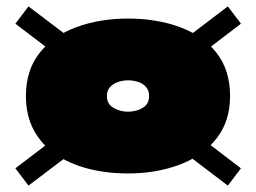

<svg xmlns="http://www.w3.org/2000/svg" viewBox="-20 -647 801 600"><path d="M61 -347Q61 -428 104 -482Q147 -536 219.5 -562.5Q292 -589 380 -589Q469 -589 541.5 -562.5Q614 -536 656.5 -482Q699 -428 699 -347Q699 -268 656.5 -214Q614 -160 541.5 -132.5Q469 -105 380 -105Q313 -105 255 -120Q197 -135 153.5 -165Q110 -195 85.5 -240.5Q61 -286 61 -347ZM446 -347Q446 -364 436.5 -375Q427 -386 412 -391Q397 -396 380 -396Q368 -396 356 -393Q344 -390 334.5 -384Q325 -378 319.5 -369Q314 -360 314 -347Q314 -322 334.5 -310Q355 -298 380 -298Q406 -298 426 -310Q446 -322 446 -347ZM517 -286 733 -121 692 -67 517 -200ZM517 -494 692 -627 733 -573 517 -408ZM250 -204 69 -67 28 -121 250 -290ZM250 -404 28 -573 69 -627 250 -490Z"/></svg>

Font: Climate Crisis
Style: Regular
Weight: 400
Version: Version 1.003